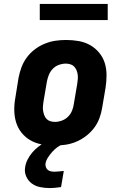

<svg xmlns="http://www.w3.org/2000/svg" viewBox="-20 -731 640 975"><path d="M257 8Q225 8 193.5 2.5Q162 -3 135.5 -18Q109 -33 90 -56.5Q71 -80 62 -109Q53 -138 52.5 -170.5Q52 -203 58 -235L74 -335Q79 -362 89 -389Q99 -416 116 -439Q133 -462 156.5 -480Q180 -498 207 -509Q234 -520 261 -524Q288 -528 316 -528Q348 -528 379.5 -522.5Q411 -517 437.5 -502Q464 -487 483.5 -463.5Q503 -440 512 -411Q521 -382 521 -349.5Q521 -317 516 -285L499 -185Q495 -158 485 -131Q475 -104 457.5 -81Q440 -58 416.5 -40Q393 -22 366.5 -11Q340 0 312.5 4Q285 8 257 8ZM259 -112Q276 -112 294 -118.5Q312 -125 325.5 -138.5Q339 -152 346 -169.5Q353 -187 355 -204L372 -304Q374 -316 375 -328.5Q376 -341 374.5 -352.5Q373 -364 368.5 -374.5Q364 -385 356.5 -393Q349 -401 337.5 -404.5Q326 -408 314 -408Q297 -408 279 -401.5Q261 -395 248 -381.5Q235 -368 228 -350.5Q221 -333 218 -316L201 -216Q199 -204 198 -191.5Q197 -179 199 -167.5Q201 -156 205 -145.5Q209 -135 216.5 -127Q224 -119 235.5 -115.5Q247 -112 259 -112ZM232 224Q207 224 183 219Q159 214 140.5 200Q122 186 112.5 163.5Q103 141 108 116Q111 97 120.5 78.5Q130 60 143.5 44Q157 28 173.5 15Q190 2 208 -8H303L302 0Q286 6 271.5 16.5Q257 27 245.5 40Q234 53 224 68Q214 83 211 100Q210 109 213 117.5Q216 126 222.5 131.5Q229 137 238 139Q247 141 256 141Q268 141 280 139.5Q292 138 304 137L290 219Q276 221 261.5 222.5Q247 224 232 224ZM182 -629V-711H527V-629Z"/></svg>

Font: Iosevka Etoile Heavy
Style: Italic
Weight: 900
Italic angle: -9°
Designer: Belleve Invis
Foundry: Belleve Invis
Version: Version 22.1.2; ttfautohint (v1.8.4)